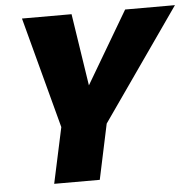

<svg xmlns="http://www.w3.org/2000/svg" viewBox="-51 -762 825 814"><g transform="rotate(-5 361.5 -355.0)"><path d="M198 -237 72 -710H283L330 -403L511 -710H723L391 -235L341 0H147Z"/></g></svg>

Font: Raleway Black
Style: Italic
Weight: 900
Italic angle: -12°
Designer: Matt McInerney, Pablo Impallari, Rodrigo Fuenzalida
Foundry: Matt McInerney, Pablo Impallari, Rodrigo Fuenzalida
Version: Version 4.101;RELEASE